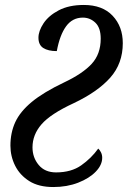

<svg xmlns="http://www.w3.org/2000/svg" viewBox="-20 -744 515 774"><path d="M195 10Q136 10 98 -14Q60 -38 41 -76Q22 -114 22 -157Q22 -209 41.5 -251.5Q61 -294 108 -333Q155 -372 239 -412Q313 -447 349.5 -486.5Q386 -526 386 -588Q386 -632 364.5 -652.5Q343 -673 314 -673Q272 -673 246.5 -638Q221 -603 209 -538Q174 -538 154.5 -550.5Q135 -563 135 -592Q135 -619 155.5 -650Q176 -681 217 -702.5Q258 -724 318 -724Q393 -724 434 -680.5Q475 -637 475 -570Q475 -488 424.5 -431Q374 -374 277 -328Q184 -285 147.5 -243Q111 -201 111 -150Q111 -109 136 -79Q161 -49 206 -49Q267 -49 307.5 -77.5Q348 -106 376 -145Q382 -140 387 -130Q392 -120 392 -108Q392 -79 366 -52Q340 -25 295 -7.5Q250 10 195 10Z"/></svg>

Font: Noto Serif ExtraCondensed Medium
Style: Italic
Weight: 500
Width: 2
Italic angle: -12°
Designer: Monotype Design Team
Foundry: Monotype Imaging Inc.
Version: Version 2.013; ttfautohint (v1.8.4.7-5d5b)